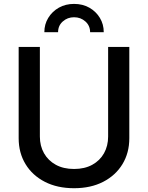

<svg xmlns="http://www.w3.org/2000/svg" viewBox="-20 -973 774 1004"><path d="M367.2 11.2Q279.8 11.2 214.6 -22.2Q149.4 -55.7 113.5 -114.7Q77.6 -173.8 77.6 -250V-727.5H188.5V-258.8Q188.5 -210 210.2 -171.6Q231.9 -133.3 272 -111.3Q312 -89.4 367.2 -89.4Q422.4 -89.4 462.4 -111.3Q502.4 -133.3 523.9 -171.6Q545.4 -210 545.4 -258.8V-727.5H656.2V-250Q656.2 -173.8 620.4 -114.7Q584.5 -55.7 519.5 -22.2Q454.6 11.2 367.2 11.2ZM367.2 -952.6Q412.1 -952.6 447 -932.9Q481.9 -913.1 502.2 -879.6Q522.5 -846.2 522.5 -804.7H451.2Q451.2 -838.9 426.5 -860.8Q401.9 -882.8 367.2 -882.8Q333 -882.8 308.3 -860.8Q283.7 -838.9 283.7 -804.7H211.9Q211.9 -846.2 232.4 -879.6Q252.9 -913.1 287.8 -932.9Q322.8 -952.6 367.2 -952.6Z"/></svg>

Font: Inter 17pt Medium
Style: Regular
Weight: 500
Version: Version 4.001;git-66647c0bb